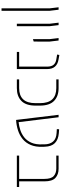

<svg xmlns="http://www.w3.org/2000/svg" viewBox="836 -1431 795 2507"><g transform="rotate(90 1233.5 -177.5)"><path d="M89 200V-428L75 -545H107L121 -428V200Z M290 0V-428L276 -545H308L322 -428V0Z M491 -210V-428L477 -545H509L523 -428V-283L522 -220Z M658 0V-30H850V-393Q850 -452 825.5 -480Q801 -508 757 -515L692 -526L698 -555L759 -544Q818 -534 850 -497.5Q882 -461 882 -393V0Z M1017 0V-30H1131Q1227 -30 1277 -82.5Q1327 -135 1327 -245V-300Q1327 -410 1277 -462.5Q1227 -515 1131 -515H1017V-545H1131Q1237 -545 1298 -485.5Q1359 -426 1359 -300V-245Q1359 -119 1298 -59.5Q1237 0 1131 0Z M1546 10 1479 -545H1511L1575 -23Q1625 -28 1677.5 -45Q1730 -62 1774 -97Q1818 -132 1843.5 -190.5Q1869 -249 1865 -336V-357Q1865 -430 1828.5 -472.5Q1792 -515 1716 -519L1666 -522L1668 -552L1720 -548Q1803 -541 1848 -497Q1893 -453 1896 -364L1897 -336Q1900 -245 1872.5 -180.5Q1845 -116 1795 -75.5Q1745 -35 1680.5 -14.5Q1616 6 1546 10Z M2012 0V-30H2316V-360Q2316 -448 2278.5 -481.5Q2241 -515 2181 -515H2012V-545H2183Q2258 -545 2303 -503.5Q2348 -462 2348 -360V-30H2422V0Z"/></g></svg>

Font: Assistant ExtraLight
Style: Regular
Weight: 200
Designer: Hebrew By Ben Nathan, Latin by Paul Hunt
Version: Version 3.000